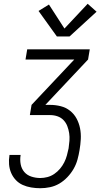

<svg xmlns="http://www.w3.org/2000/svg" viewBox="-20 -996 531 1016"><path d="M193 0Q169 0 145 -4Q121 -8 100 -17.5Q79 -27 63.5 -43.5Q48 -60 39 -81Q30 -102 28 -126Q26 -150 30 -174V-176H89V-175Q85 -150 89.5 -126.5Q94 -103 108.5 -86Q123 -69 146 -61.5Q169 -54 193 -54Q212 -54 231 -59Q250 -64 267 -75.5Q284 -87 297.5 -103Q311 -119 320 -137Q329 -155 334 -173.5Q339 -192 343 -211Q346 -231 347.5 -251.5Q349 -272 346 -291.5Q343 -311 336 -329Q329 -347 316 -360.5Q303 -374 284.5 -380.5Q266 -387 245 -387H138L147 -441L373 -681H115L124 -735H455L446 -681L220 -441H245Q274 -441 301.5 -434Q329 -427 350.5 -410Q372 -393 385 -369Q398 -345 403.5 -317.5Q409 -290 407.5 -260.5Q406 -231 401 -202Q397 -177 390 -151.5Q383 -126 369.5 -102.5Q356 -79 336.5 -58.5Q317 -38 294 -24.5Q271 -11 245 -5.5Q219 0 193 0ZM281 -803 184 -938 239 -972 321 -845 444 -976 491 -934 348 -803Z"/></svg>

Font: Iosevka QP Light
Style: Italic
Weight: 300
Italic angle: -9°
Designer: Belleve Invis
Foundry: Belleve Invis
Version: Version 20.0.0; ttfautohint (v1.8.4)